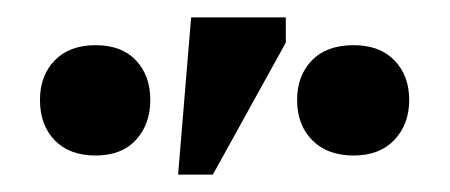

<svg xmlns="http://www.w3.org/2000/svg" viewBox="-20 -722 518 221"><path d="M225 -521H185L200 -702H309V-673ZM387 -543Q357 -543 339.5 -560.5Q322 -578 322 -607Q322 -635 339 -652.5Q356 -670 387 -670Q417 -670 434 -652.5Q451 -635 451 -607Q451 -579 434 -561Q417 -543 387 -543ZM90 -543Q60 -543 43 -560.5Q26 -578 26 -607Q26 -635 43 -652.5Q60 -670 90 -670Q120 -670 136.5 -652.5Q153 -635 153 -607Q153 -579 136.5 -561Q120 -543 90 -543Z"/></svg>

Font: STIX Two Text SemiBold
Style: Regular
Weight: 600
Designer: Ross Mills, John Hudson & Paul Hanslow, Tiro Typeworks Ltd; with prior portions MicroPress Inc., and Coen Hoffman.
Foundry: Tiro Typeworks Ltd
Version: Version 2.13 b171